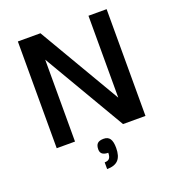

<svg xmlns="http://www.w3.org/2000/svg" viewBox="-161 -828 1084 1183"><g transform="rotate(-20 381.0 -236.5)"><path d="M553 -700H672V0H525L210 -537V0H90V-700H238L553 -163ZM435 123Q435 177 411.5 202Q388 227 338 227V183Q360 183 369.5 171.5Q379 160 379 135Q328 135 328 95Q328 68 340.5 56Q353 44 381 44Q409 44 422 63Q435 82 435 123Z"/></g></svg>

Font: Fivo Sans Med
Style: Regular
Weight: 450
Designer: Alexander Slobzheninov
Foundry: Alexander Slobzheninov
Version: 1.0